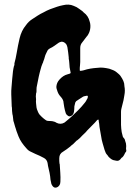

<svg xmlns="http://www.w3.org/2000/svg" viewBox="-20 -696 610 852"><path d="M237 133Q221 143 211 126Q207 120 207 115L204 101Q203 86 200 71Q197 56 193 40Q193 38 192.5 36.5Q192 35 192 33Q192 29 191 27Q188 12 175 5Q166 0 156.5 -4.5Q147 -9 137 -13L112 -25Q104 -29 97 -38Q86 -50 77 -63Q68 -76 62 -91Q60 -97 57.5 -103Q55 -109 53 -115Q51 -120 50 -125Q49 -130 47 -134L41 -155Q39 -159 39 -163Q38 -170 37.5 -176.5Q37 -183 35 -190Q34 -197 33.5 -204Q33 -211 33 -218Q33 -222 32 -224Q31 -238 31 -251Q31 -264 30 -277Q30 -285 30 -293Q30 -301 31 -308L34 -344Q34 -347 34.5 -349.5Q35 -352 35 -354Q36 -367 37.5 -379Q39 -391 42 -403Q44 -406 44 -409Q44 -412 44 -415Q47 -426 49.5 -437.5Q52 -449 54 -461L60 -494Q62 -502 63.5 -510Q65 -518 67 -526Q75 -560 95 -584Q107 -601 123 -611Q135 -619 147.5 -627Q160 -635 173 -641Q187 -649 202 -655Q217 -661 233 -666Q240 -668 246.5 -670Q253 -672 260 -673Q272 -676 284 -675.5Q296 -675 307 -670Q321 -665 331 -657Q336 -653 341.5 -649.5Q347 -646 351 -641Q372 -626 378 -600Q379 -596 380 -592.5Q381 -589 381 -584Q382 -566 375 -550Q373 -546 370.5 -541.5Q368 -537 364 -533Q359 -527 354.5 -520.5Q350 -514 345 -508Q336 -498 336 -483V-421Q336 -417 335.5 -413.5Q335 -410 335 -406Q334 -401 334 -395.5Q334 -390 334 -385Q334 -380 338 -382H341Q344 -383 346.5 -383Q349 -383 351 -384Q366 -389 381 -391.5Q396 -394 412 -395Q426 -397 439 -395.5Q452 -394 465 -391Q474 -388 482.5 -384.5Q491 -381 498 -375Q503 -371 508 -366.5Q513 -362 516 -357Q523 -347 527.5 -336.5Q532 -326 532 -315V-314Q534 -304 534 -294Q534 -284 532 -274Q531 -268 530 -262.5Q529 -257 528 -251Q526 -242 523.5 -233Q521 -224 519 -215Q518 -211 517.5 -207.5Q517 -204 517 -200V-142Q517 -134 518 -126Q519 -118 520 -110Q521 -105 522.5 -100Q524 -95 525 -90Q525 -88 529 -84Q534 -79 535 -73Q535 -70 536 -69Q540 -60 540 -48Q540 -44 539.5 -40Q539 -36 540 -31Q542 -25 537 -20Q535 -18 534 -15Q533 -12 531 -9Q528 -3 523 2Q520 3 518 6Q516 9 514 11Q506 20 495 17Q494 17 492.5 16.5Q491 16 490 16Q481 15 474.5 10.5Q468 6 462 0Q460 -3 457.5 -6.5Q455 -10 452 -13Q449 -17 447.5 -22Q446 -27 444 -31Q440 -45 435.5 -60Q431 -75 429 -90Q427 -104 424 -118.5Q421 -133 420 -148Q418 -156 418 -162Q416 -166 416 -166Q412 -164 411 -163Q401 -151 389 -139.5Q377 -128 366 -116Q364 -113 361.5 -110.5Q359 -108 357 -106Q351 -100 345 -94.5Q339 -89 334 -83Q330 -80 327 -77Q324 -74 320 -72Q318 -70 316 -68Q314 -66 312 -64Q308 -60 304.5 -56.5Q301 -53 296 -50L292 -46Q276 -33 260 -23Q243 -14 243 6Q243 12 243 18Q243 24 244 30Q244 31 244.5 31Q245 31 245 32Q246 51 247.5 70.5Q249 90 248 110Q247 113 247 118Q245 127 237 133ZM231 -151Q249 -142 266 -152Q269 -155 271 -156Q279 -162 286 -168.5Q293 -175 300 -181Q307 -187 313 -193.5Q319 -200 326 -206Q334 -214 342 -223Q350 -232 357 -241Q362 -247 365 -254Q369 -259 370 -266Q370 -273 364 -271Q359 -270 354 -269Q349 -268 344 -264Q338 -260 331.5 -256Q325 -252 318 -247Q316 -245 314 -241Q312 -234 310 -224Q310 -217 309.5 -211Q309 -205 308 -199Q305 -185 294 -181Q287 -178 282 -182Q275 -186 272 -193Q270 -200 268 -207Q266 -214 265 -221L262 -240Q262 -252 251 -265Q249 -267 246.5 -270Q244 -273 242 -276Q238 -282 235.5 -289Q233 -296 231 -303L230 -310Q231 -329 244 -343Q260 -361 279 -366L289 -369Q295 -371 293 -376Q292 -381 291 -386.5Q290 -392 289 -397Q288 -407 287.5 -416.5Q287 -426 285 -436Q285 -436 285 -441Q284 -452 282.5 -463.5Q281 -475 279 -487Q277 -497 271 -503Q263 -511 253 -511Q244 -509 240 -506Q230 -499 221 -492.5Q212 -486 201 -481Q194 -477 191 -472Q188 -465 184.5 -458.5Q181 -452 179 -444Q178 -439 176 -433.5Q174 -428 172 -423Q172 -421 171 -419Q170 -417 169 -415Q166 -408 164 -402Q162 -395 160 -388Q158 -381 156 -373Q154 -366 152 -356Q150 -346 148 -336Q146 -326 144 -316Q143 -312 142.5 -308.5Q142 -305 142 -300Q142 -296 142 -291Q142 -286 140 -281Q140 -278 139.5 -274.5Q139 -271 139 -268Q139 -265 139.5 -262Q140 -259 140 -254Q139 -247 140 -237.5Q141 -228 142 -219L144 -211Q146 -205 149 -198.5Q152 -192 156 -187Q166 -176 175 -169Q184 -162 187.5 -160.5Q191 -159 203 -159Q212 -159 221 -156Q225 -155 231 -151Z"/></svg>

Font: Lacquer
Style: Regular
Weight: 400
Designer: Eli Block, Niki Polyocan
Version: Version 1.100